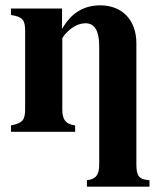

<svg xmlns="http://www.w3.org/2000/svg" viewBox="-20 -493 599 718"><path d="M539 205V181C500 178 490 166 490 121V-331C490 -418 437 -473 355 -473C295 -473 247 -446 213 -386H212V-461H21V-437C65 -430 74 -419 74 -376V-87C74 -45 66 -33 21 -24V0H261V-24C224 -29 213 -47 213 -84V-348C213 -352 220 -362 230 -372C252 -394 276 -406 300 -406C334 -406 351 -377 351 -321V121C351 161 339 177 305 181V205Z"/></svg>

Font: XITS
Style: Bold
Weight: 700
Designer: MicroPress Inc., with final additions and corrections provided by Coen Hoffman, Elsevier (retired)
Version: Version 1.302